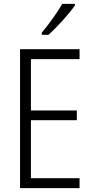

<svg xmlns="http://www.w3.org/2000/svg" viewBox="-20 -967 480 987"><path d="M365 -939V-947H300C273 -900 235 -848 195 -799V-788H229C272 -826 335 -895 365 -939ZM389 0V-51H139V-349H375V-399H139V-663H389V-714H83V0Z"/></svg>

Font: Noto Sans Hebrew Condensed Light
Style: Regular
Weight: 300
Width: 3
Designer: Monotype Design Team
Foundry: Monotype Imaging Inc.
Version: Version 2.004